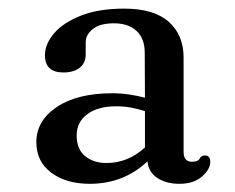

<svg xmlns="http://www.w3.org/2000/svg" viewBox="-20 -732 560 457"><path d="M87 -600.5Q87 -627.5 109 -653Q131 -678.5 173.2 -695Q215.5 -711.5 275.5 -711.5Q346.5 -711.5 381.8 -680Q417 -648.5 417 -595V-370.5Q417 -347 437 -347Q451 -347 455.2 -354.5Q459.5 -362 467.5 -362Q480.5 -362 480.5 -347Q480.5 -329 460.8 -311.8Q441 -294.5 407 -294.5Q376 -294.5 354.8 -308.2Q333.5 -322 331 -348Q274.5 -294.5 193.5 -294.5Q137.5 -294.5 102 -321Q66.5 -347.5 66.5 -393.5Q66.5 -444.5 115 -477.2Q163.5 -510 247.5 -510Q268.5 -510 288.2 -507Q308 -504 325 -499.5L324.5 -606.5Q324.5 -640 305.2 -658.2Q286 -676.5 251 -676.5Q218 -676.5 201 -663Q184 -649.5 184 -631.5V-602.5Q184 -582 169.8 -570.8Q155.5 -559.5 131 -559.5Q87 -559.5 87 -600.5ZM162.5 -409.5Q162.5 -377 182.5 -360.5Q202.5 -344 233.5 -344Q284.5 -344 325 -381V-467.5Q309.5 -472.5 292.5 -475.8Q275.5 -479 256.5 -479Q213 -479 187.8 -460.2Q162.5 -441.5 162.5 -409.5Z"/></svg>

Font: Fraunces 9pt Soft
Style: Regular
Weight: 400
Version: Version 1.000;[0bf87f6ff]